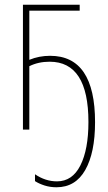

<svg xmlns="http://www.w3.org/2000/svg" viewBox="-20 -548 456 812"><path d="M77 -528V0H104V-268Q142 -287 190 -287Q354 -287 354 -32Q354 84 320 151.5Q286 219 221 219Q172 219 128 189V218Q145 229 168.5 236.5Q192 244 219 244Q299 244 340.5 171Q382 98 382 -31Q382 -312 192 -312Q145 -312 104 -295V-503H317V-528Z"/></svg>

Font: Noto Sans Display SemiCondensed Thin
Style: Regular
Weight: 250
Width: 4
Designer: Monotype Design team
Foundry: Monotype Imaging Inc.
Version: 1.000